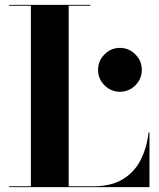

<svg xmlns="http://www.w3.org/2000/svg" viewBox="-20 -770 656 790"><path d="M383.5 -482.5Q383.5 -519.5 410 -546.2Q436.5 -573 473.5 -573Q510.5 -573 537 -546.2Q563.5 -519.5 563.5 -482.5Q563.5 -445.5 537 -419Q510.5 -392.5 473.5 -392.5Q436.5 -392.5 410 -419Q383.5 -445.5 383.5 -482.5ZM595 0H17.5V-3.5H107V-746.5H17.5V-750H352V-746.5H262.5V-3.5H364Q437.5 -3.5 485.2 -32.5Q533 -61.5 558.5 -111.5Q584 -161.5 591.5 -225H595Z"/></svg>

Font: Bodoni* 48pt
Style: Bold
Weight: 700
Version: Version 2.3